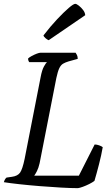

<svg xmlns="http://www.w3.org/2000/svg" viewBox="-29 -978 581 998"><path d="M376 0Q340 0 287.5 -3Q235 -6 178.5 -10.5Q122 -15 72 -20.5Q22 -26 -9 -31Q-4 -48 5 -55L33 -59Q63 -63 75.5 -81Q88 -99 99 -152L182 -576Q189 -614 199.5 -632.5Q210 -651 215 -655H123Q117 -663 117 -674Q123 -680 136 -687Q149 -694 162 -699Q175 -704 182 -704H364Q367 -700 371 -692Q375 -684 375 -672L328 -659Q311 -654 299 -647Q287 -640 279 -623Q271 -606 264 -573L177 -130Q171 -104 163 -88.5Q155 -73 149 -65H381L463 -227Q474 -227 486.5 -222.5Q499 -218 505 -213Q498 -172 485.5 -123.5Q473 -75 462 -38Q452 -30 435 -21.5Q418 -13 401.5 -7Q385 -1 376 0ZM224 -769Q216 -772 207 -780Q198 -788 197 -794Q234 -842 268.5 -878.5Q303 -915 328 -936.5Q353 -958 362 -958Q369 -958 381 -948.5Q393 -939 403 -926Q413 -913 414 -899Z"/></svg>

Font: Texturina Light
Style: Italic
Weight: 300
Italic angle: -11°
Designer: Guillermo Torres Carreño
Foundry: Omnibus-Type
Version: Version 1.002; ttfautohint (v1.8.3)